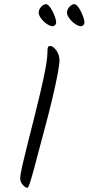

<svg xmlns="http://www.w3.org/2000/svg" viewBox="-20 -925 426 923"><path d="M208 -675Q208 -692 210.5 -698Q213 -704 223 -704Q229 -704 236.5 -698Q244 -692 251 -682.5Q258 -673 262 -660.5Q266 -648 266 -635Q266 -617 257 -568.5Q248 -520 231.5 -450.5Q215 -381 192 -296Q179 -249 166.5 -200.5Q154 -152 143 -111.5Q132 -71 124 -46.5Q116 -22 111 -22Q107 -22 101 -26Q95 -30 89.5 -36.5Q84 -43 80.5 -50.5Q77 -58 77 -66Q77 -83 86.5 -125.5Q96 -168 111 -227Q126 -286 142.5 -351.5Q159 -417 174 -480.5Q189 -544 198.5 -595Q208 -646 208 -675ZM250 -816Q250 -810 245 -804.5Q240 -799 234 -799Q221 -799 205 -810Q189 -821 177.5 -836.5Q166 -852 166 -864Q166 -874 171 -883Q176 -892 184.5 -898.5Q193 -905 201 -905Q208 -905 216.5 -895.5Q225 -886 232.5 -871Q240 -856 245 -841.5Q250 -827 250 -816ZM386 -816Q386 -810 381 -804.5Q376 -799 370 -799Q357 -799 341 -810Q325 -821 313.5 -836.5Q302 -852 302 -864Q302 -874 307 -883Q312 -892 320.5 -898.5Q329 -905 337 -905Q344 -905 352.5 -895.5Q361 -886 368.5 -871Q376 -856 381 -841.5Q386 -827 386 -816Z"/></svg>

Font: Kalam Variable Light
Style: Regular
Weight: 300
Designer: Lipi Raval, Jonny Pinhorn
Foundry: Indian Type Foundry
Version: Version 3.000